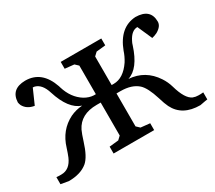

<svg xmlns="http://www.w3.org/2000/svg" viewBox="-99 -677 977 873"><g transform="rotate(-30 389.5 -240.5)"><path d="M4 0V-37Q9 -37 18 -36Q26 -36 30 -36Q74 -36 96 -87Q103 -104 111 -129Q135 -209 205 -244Q235 -258 268 -260Q207 -280 175 -382Q159 -434 124 -443Q119 -444 115 -444L81 -367Q43 -373 27 -402Q23 -411 22 -419Q25 -487 100 -488Q187 -488 221 -389Q222 -385 223 -382Q242 -319 290 -289Q314 -275 337 -274H348V-424L331 -440L283 -445V-481H496V-445L448 -440L431 -424V-274H442Q493 -274 533 -333Q548 -357 556 -382Q594 -483 679 -488Q757 -487 757 -419Q757 -395 726 -377Q712 -370 698 -367L664 -444Q633 -444 612 -402Q607 -393 604 -382Q571 -279 511 -260Q596 -254 644 -181Q660 -157 668 -129Q689 -55 722 -41Q735 -36 749 -36Q753 -36 761 -36Q770 -37 775 -37V0Q771 0 735 7Q641 7 606 -63Q597 -81 587 -115Q567 -179 543 -201Q511 -230 452 -230H431V-57L448 -41L496 -36V0H283V-36L331 -41L348 -57V-230H327Q242 -230 211 -167Q203 -150 192 -115Q171 -47 143 -23Q107 7 44 7Z"/></g></svg>

Font: Khartiya
Style: Regular
Weight: 500
Version: Version 1.0.1